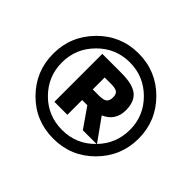

<svg xmlns="http://www.w3.org/2000/svg" viewBox="-163 -925 1150 1150"><g transform="rotate(45 412.0 -349.5)"><path d="M667.5 -605Q773 -499 773 -350Q773 -201 667.5 -94.5Q562 12 411 12Q260 12 155.5 -93.5Q51 -199 51 -348Q51 -497 156.5 -604Q262 -711 412 -711Q562 -711 667.5 -605ZM619 -151Q699 -234 699 -351Q699 -468 615 -552Q531 -636 412.5 -636Q294 -636 209.5 -551Q125 -466 125 -348Q125 -230 208 -146Q291 -62 412 -62Q533 -62 617 -149H501L414 -274H370V-149H260V-555H421Q517 -555 558 -522Q599 -489 599 -416Q599 -327 518 -292ZM425 -465H370V-364H423Q462 -364 476 -376.5Q490 -389 490 -416.5Q490 -444 475.5 -454.5Q461 -465 425 -465Z"/></g></svg>

Font: Montreal
Style: Bold
Weight: 700
Designer: Julieta Ulanovsky, usr_local_share
Foundry: Julieta Ulanovsky, usr_local_share
Version: Version 2.001